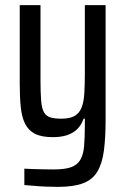

<svg xmlns="http://www.w3.org/2000/svg" viewBox="-20 -530 492 749"><path d="M207 199Q182 199 158.5 198Q135 197 114 195Q93 193 75 192V128Q91 129 109 129.5Q127 130 147.5 130.5Q168 131 190 131Q232 131 256.5 122.5Q281 114 293 94Q305 74 308 40.5Q311 7 311 -43V-67H306Q298 -43 282 -27Q266 -11 242.5 -3Q219 5 186 5Q142 5 116.5 -8Q91 -21 78 -47Q65 -73 61 -112Q57 -151 57 -203V-510H138V-217Q138 -168 140.5 -137.5Q143 -107 151.5 -92Q160 -77 176.5 -72Q193 -67 220 -67Q253 -67 271.5 -78Q290 -89 298.5 -111Q307 -133 309 -167Q311 -201 311 -246V-510H392V-66Q392 6 385.5 56.5Q379 107 360 139Q341 171 304 185Q267 199 207 199Z"/></svg>

Font: Saira Condensed Medium
Style: Regular
Weight: 500
Width: 3
Designer: Hector Gatti with collaboration of the Omnibus-Type team
Foundry: Omnibus-Type
Version: Version 1.101